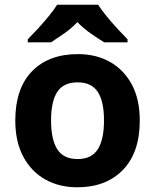

<svg xmlns="http://www.w3.org/2000/svg" viewBox="-20 -786 659 816"><path d="M574 -273.7Q574 -138 502.5 -64Q431 10 308 10Q232.1 10 172.8 -23.1Q113.4 -56.2 79.2 -119.8Q45 -183.4 45 -274Q45 -410 116 -483Q187 -556 311 -556Q388.4 -556 447.2 -523Q506 -490 540 -427.3Q574 -364.5 574 -273.7ZM197 -274Q197 -193 223.5 -151.5Q250 -110 309.9 -110Q369 -110 395.5 -151.5Q422 -193 422 -274Q422 -355 395.5 -395.5Q369 -436 309.5 -436Q250 -436 223.5 -395.5Q197 -355 197 -274ZM397 -766Q411 -744 433.5 -716.5Q456 -689 480 -663Q504 -637 522 -619V-606H423Q397 -622 366 -643.5Q335 -665 309 -692Q283 -665 253 -644Q223 -623 197 -606H98V-619Q117 -638 140.5 -663.5Q164 -689 186.5 -716.5Q209 -744 223 -766Z"/></svg>

Font: Noto Sans Balinese
Style: Regular
Weight: 400
Designer: Aditya Bayu, David Williams
Foundry: David Williams
Version: Version 2.003